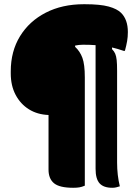

<svg xmlns="http://www.w3.org/2000/svg" viewBox="-20 -730 640 910"><path d="M374 -518Q354 -518 336 -514V-508Q359 -487 370.5 -456Q382 -425 382 -363V150Q368 156 356 158Q344 160 327 160Q262 160 236 138.5Q210 117 210 74V-185Q157 -187 117 -212Q77 -237 54 -280.5Q31 -324 31 -382V-392Q31 -487 75 -558.5Q119 -630 197 -670Q275 -710 377 -710H382Q455 -710 495 -699Q535 -688 554 -669Q586 -637 586 -578Q586 -555 582.5 -535Q579 -515 572 -489H566Q537 -499 511 -505V-497Q521 -487 526 -475.5Q531 -464 533 -445.5Q535 -427 535 -394V40Q535 101 548 153Q538 156 530.5 158Q523 160 512 160Q471 160 452 139Q433 118 433 70V-516Q407 -518 374 -518Z"/></svg>

Font: Recursive Mn Csl St XBk
Style: Regular
Weight: 1000
Monospace: yes
Version: Version 1.079;hotconv 1.0.112;makeotfexe 2.5.65598; ttfautoh